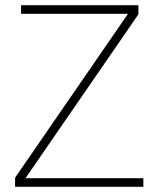

<svg xmlns="http://www.w3.org/2000/svg" viewBox="-20 -718 601 738"><path d="M531 -33H78L512 -663V-698H61V-665H472L38 -35V0H531Z"/></svg>

Font: IBM Plex Thai Looped ExtraLight
Style: Regular
Weight: 200
Designer: Mike Abbink, Paul van der Laan, Pieter van Rosmalen, Ben Mitchell, Mark Frömberg
Foundry: Bold Monday
Version: Version 1.0